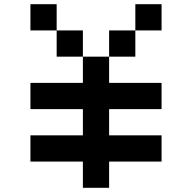

<svg xmlns="http://www.w3.org/2000/svg" viewBox="-20 -770 915 915"><path d="M125 -750H250V-625H125ZM250 -625H375V-500H250ZM375 -500H500V-375H750V-250H500V-125H750V0H500V125H375V0H125V-125H375V-250H125V-375H375ZM500 -500V-625H625V-500ZM625 -625V-750H750V-625Z"/></svg>

Font: Dogica Pixel
Style: Regular
Weight: 400
Designer: Roberto Mocci
Version: Version 001.000